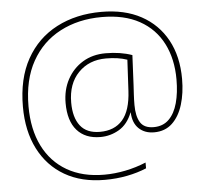

<svg xmlns="http://www.w3.org/2000/svg" viewBox="-55 -764 988 923"><g transform="rotate(-5 439.0 -303.0)"><path d="M826 -351Q826 -283 809 -227.5Q792 -172 757.5 -139.5Q723 -107 670 -107Q625 -107 596.5 -134Q568 -161 566 -212H565Q543 -156 501 -131.5Q459 -107 411 -107Q338 -107 298 -152.5Q258 -198 258 -284Q258 -348 285 -398Q312 -448 359.5 -477Q407 -506 470 -506Q506 -506 538 -501Q570 -496 598 -486L591 -341Q590 -323 588.5 -297.5Q587 -272 587 -246Q587 -192 605.5 -162Q624 -132 670 -132Q715 -132 743.5 -160Q772 -188 785.5 -237.5Q799 -287 799 -351Q799 -450 761 -524.5Q723 -599 649 -640Q575 -681 467 -681Q354 -681 266 -635Q178 -589 128.5 -500.5Q79 -412 79 -284Q79 -173 119 -92.5Q159 -12 234 31.5Q309 75 414 75Q464 75 516 64.5Q568 54 616 34V62Q573 80 522 90Q471 100 414 100Q302 100 221 53Q140 6 96 -80.5Q52 -167 52 -284Q52 -420 104.5 -514Q157 -608 251 -657Q345 -706 467 -706Q579 -706 659 -662.5Q739 -619 782.5 -539.5Q826 -460 826 -351ZM285 -284Q285 -212 316 -172Q347 -132 411 -132Q481 -132 520 -176.5Q559 -221 564 -316L572 -466Q529 -481 470 -481Q388 -481 336.5 -428Q285 -375 285 -284Z"/></g></svg>

Font: Noto Sans Devanagari Thin
Style: Regular
Weight: 100
Designer: Jelle Bosma - Monotype Design Team
Foundry: Monotype Imaging Inc.
Version: Version 2.004; ttfautohint (v1.8.4.7-5d5b)